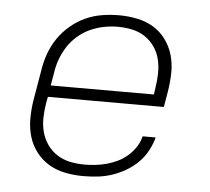

<svg xmlns="http://www.w3.org/2000/svg" viewBox="-44 -575 688 630"><g transform="rotate(5 300.0 -260.0)"><path d="M252 8Q221 8 191.5 2Q162 -4 138 -18.5Q114 -33 96.5 -56Q79 -79 71 -106.5Q63 -134 63 -164.5Q63 -195 68 -226L85 -326Q89 -353 98.5 -380Q108 -407 124.5 -431.5Q141 -456 164 -475.5Q187 -495 213.5 -507Q240 -519 268 -523.5Q296 -528 324 -528Q324 -528 324 -528Q324 -528 324 -528Q354 -528 383.5 -522Q413 -516 437 -501.5Q461 -487 478 -464Q495 -441 503 -413Q511 -385 510.5 -355Q510 -325 505 -294L496 -241H114L110 -219Q106 -195 105.5 -171Q105 -147 111 -124.5Q117 -102 130 -83.5Q143 -65 162 -52.5Q181 -40 204.5 -35Q228 -30 252 -30Q270 -30 288.5 -32Q307 -34 325.5 -39Q344 -44 361.5 -52.5Q379 -61 394 -74Q409 -87 420 -104Q431 -121 435 -139H478Q472 -116 460 -94Q448 -72 430 -54.5Q412 -37 390 -24.5Q368 -12 345 -4.5Q322 3 298.5 5.5Q275 8 252 8ZM460 -279 463 -301Q467 -325 467.5 -349Q468 -373 462.5 -395.5Q457 -418 444 -436.5Q431 -455 412.5 -467.5Q394 -480 370.5 -485Q347 -490 323 -490Q300 -490 277 -485.5Q254 -481 232 -471Q210 -461 191 -444.5Q172 -428 159 -407.5Q146 -387 138 -364.5Q130 -342 127 -319L120 -279Z"/></g></svg>

Font: Iosevka SS04 XLt Ex Obl
Style: Regular
Weight: 200
Width: 7
Italic angle: -9°
Monospace: yes
Designer: Belleve Invis
Foundry: Belleve Invis
Version: Version 19.0.0; ttfautohint (v1.8.4)